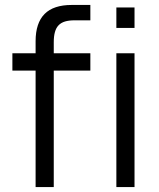

<svg xmlns="http://www.w3.org/2000/svg" viewBox="-20 -755 643 775"><path d="M123.7 -578.2V-589Q123.7 -625.5 132.8 -652.9Q141.8 -680.3 160 -698.7Q178.2 -717 205.6 -726Q233 -735 269.3 -735H281H344.7V-673H281.3Q258.3 -673 242.3 -668.2Q226.3 -663.3 216.3 -652.8Q206.3 -642.3 201.7 -625.5Q197 -608.7 197 -584.7V0H123.7ZM30 -470V-540H344.7V-470ZM449.7 -642.3V-725H523V-642.3ZM449.7 0V-540H523V0Z"/></svg>

Font: Vela Sans GX ExtLt
Style: Regular
Weight: 200
Designer: Principal design: Mikhail Sharanda - project Manrope.
Design modification: Ravid Balaliev
Foundry: Mikhail Sharanda
Version: Version 1.001